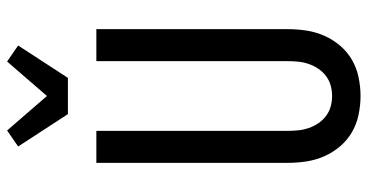

<svg xmlns="http://www.w3.org/2000/svg" viewBox="-267 -759 1034 540"><g transform="rotate(-90 250.0 -489.0)"><path d="M250 8Q224 8 197.5 2.5Q171 -3 148.5 -16Q126 -29 108.5 -49.5Q91 -70 80.5 -94Q70 -118 66 -144Q62 -170 62 -196V-735H152V-196Q152 -181 153.5 -166.5Q155 -152 160 -137.5Q165 -123 173.5 -110.5Q182 -98 194 -89Q206 -80 220.5 -76Q235 -72 250 -72Q265 -72 279.5 -76Q294 -80 306 -89Q318 -98 326.5 -110.5Q335 -123 340 -137.5Q345 -152 346.5 -166.5Q348 -181 348 -196V-735H438V-196Q438 -170 434 -144Q430 -118 419.5 -94Q409 -70 391.5 -49.5Q374 -29 351.5 -16Q329 -3 302.5 2.5Q276 8 250 8ZM199 -815 108 -955 153 -986 250 -874 347 -986 392 -955 301 -815Z"/></g></svg>

Font: Iosevka Term Medium
Style: Regular
Weight: 500
Monospace: yes
Designer: Belleve Invis
Foundry: Belleve Invis
Version: Version 26.3.1